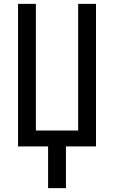

<svg xmlns="http://www.w3.org/2000/svg" viewBox="-20 -755 588 990"><path d="M228 215V0H73V-735H165V-82H383V-735H475V0H320V215Z"/></svg>

Font: Iosevka Semi-Condensed Medium
Style: Regular
Weight: 500
Monospace: yes
Designer: Belleve Invis
Foundry: Belleve Invis
Version: Version 27.3.5